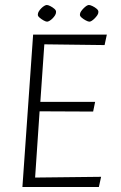

<svg xmlns="http://www.w3.org/2000/svg" viewBox="-20 -751 486 771"><path d="M70 0 113 -612H409L400 -570L158 -573L142 -342H362L354 -303L139 -304L121 -38L386 -41L377 0ZM169 -664Q164 -664 155 -669Q146 -674 138.5 -680.5Q131 -687 132 -693Q132 -699 136 -705.5Q140 -712 146 -718Q152 -724 158 -727.5Q164 -731 168 -731Q173 -731 182 -726.5Q191 -722 198.5 -715.5Q206 -709 205 -702Q205 -696 201 -689.5Q197 -683 191 -677Q185 -671 179 -667.5Q173 -664 169 -664ZM339 -664Q334 -664 324.5 -669Q315 -674 307.5 -680.5Q300 -687 301 -693Q301 -699 305.5 -705.5Q310 -712 316 -718Q322 -724 327.5 -727.5Q333 -731 337 -731Q342 -731 351.5 -726.5Q361 -722 368.5 -715.5Q376 -709 375 -702Q375 -696 370.5 -689.5Q366 -683 360 -677Q354 -671 348.5 -667.5Q343 -664 339 -664Z"/></svg>

Font: Ancizar Sans Thin
Style: Italic
Weight: 100
Italic angle: -4°
Designer: Cesar Puertas, Viviana Monsalve, Julian Moncada, Julian Prieto, Jose Castro, Mariel Hernandez, Felipe Aragon, Sara Alarc
Version: Version 8.100